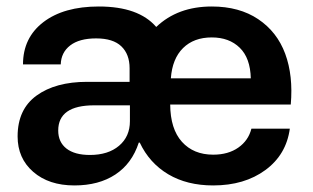

<svg xmlns="http://www.w3.org/2000/svg" viewBox="-20 -562 964 591"><path d="M209 8.8Q130.4 8.8 82.3 -33Q34.2 -74.7 34.2 -142.1Q34.2 -225.6 92.5 -267.8Q150.9 -310.1 248 -310.1H378.9V-352.1Q378.9 -395 353.5 -419.4Q328.1 -443.8 275.9 -443.8Q224.1 -443.8 196 -422.1Q168 -400.4 167 -363.8H50.8Q50.8 -445.8 113.5 -493.9Q176.3 -542 284.2 -542Q406.7 -542 460.9 -479Q526.9 -542 631.8 -542Q716.8 -542 774.9 -502.9Q833 -463.9 857.9 -396.5Q882.8 -329.1 875 -240.2H503.9Q504.4 -165 540 -125.5Q575.7 -85.9 636.2 -85.9Q682.6 -85.9 713.6 -107.7Q744.6 -129.4 753.9 -166H872.1Q861.3 -85.9 796.9 -38.6Q732.4 8.8 636.2 8.8Q555.7 8.8 497.8 -25.6Q439.9 -60.1 410.2 -123H407.2Q386.2 -58.6 335.2 -24.9Q284.2 8.8 209 8.8ZM159.2 -160.2Q159.2 -124.5 184.6 -104.7Q210 -85 256.8 -85Q313 -85 346.4 -113.3Q379.9 -141.6 379.9 -189V-237.8H270Q159.2 -237.8 159.2 -160.2ZM505.9 -320.8H752Q750.5 -383.3 718 -415Q685.5 -446.8 631.8 -446.8Q576.7 -446.8 543.5 -414.1Q510.3 -381.3 505.9 -320.8Z"/></svg>

Font: Lumene Sans
Style: Bold
Weight: 600
Designer: Deni Anggara
Version: Version 1.003;Glyphs 3.1.2 (3151)